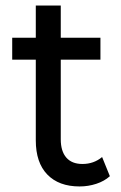

<svg xmlns="http://www.w3.org/2000/svg" viewBox="-20 -666 436 692"><path d="M376 -31 348 -100C328 -83.3 304.3 -75 277 -75C251.7 -75 232.3 -82.7 219 -98C205.7 -113.3 199 -135.3 199 -164V-451H342V-530H199V-646H109V-530H24V-451H109V-160C109 -106.7 122.8 -65.7 150.5 -37C178.2 -8.3 217 6 267 6C287.7 6 307.7 2.8 327 -3.5C346.3 -9.8 362.7 -19 376 -31Z"/></svg>

Font: Rookery
Style: Regular
Weight: 400
Designer: Ryan Kimball / Julieta Ulanovsky
Foundry: Motorola Mobility LLC.
Version: Version 1.0